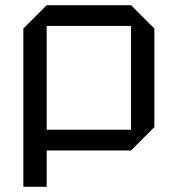

<svg xmlns="http://www.w3.org/2000/svg" viewBox="-20 -580 675 740"><path d="M70 140V-470L160 -560H485L575 -470V-90L485 0H160V140ZM485 -480H160V-80H485Z"/></svg>

Font: Tektur
Style: Regular
Weight: 400
Designer: Adam Jagosz
Foundry: Adam Jagosz
Version: Version 1.005;gftools[0.9.30]